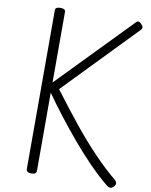

<svg xmlns="http://www.w3.org/2000/svg" viewBox="-141 -1524 1290 1641"><g transform="rotate(10 504.5 -703.5)"><path d="M247 14Q225 14 214 6Q203 -2 203 -18V-1396Q203 -1423 247 -1423Q291 -1423 291 -1396V-783L904 -1414Q916 -1427 927.5 -1423.5Q939 -1420 952 -1406Q966 -1390 966.5 -1379.5Q967 -1369 958 -1359L356 -737Q466 -590 566.5 -465.5Q667 -341 764.5 -239Q862 -137 962 -54Q973 -44 975.5 -29.5Q978 -15 959 4Q946 17 932 17Q918 17 903 5Q823 -60 741 -144Q659 -228 580 -321.5Q501 -415 427.5 -510Q354 -605 291 -695V-18Q291 -2 281 6Q271 14 247 14Z"/></g></svg>

Font: Playwrite FR Trad
Style: Regular
Weight: 400
Designer: Veronika Burian, José Scaglione
Foundry: TypeTogether
Version: Version 1.000